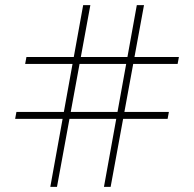

<svg xmlns="http://www.w3.org/2000/svg" viewBox="-20 -728 756 748"><path d="M202 0H176L304 -708H332ZM411 0H385L513 -708H541ZM39 -265 44 -292H638L633 -265ZM672 -479H78L83 -506H677Z"/></svg>

Font: Kalnia Thin SemiBold
Style: Regular
Weight: 600
Version: Version 1.105